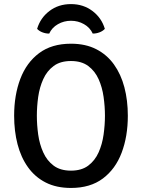

<svg xmlns="http://www.w3.org/2000/svg" viewBox="-20 -911 698 944"><path d="M161.2 -342Q161.2 -296.7 167.8 -249.3Q174.5 -201.8 192.6 -161.7Q210.6 -121.5 243.6 -96.7Q276.5 -72 329 -72Q381 -72 413.9 -96.7Q446.8 -121.5 464.8 -161.7Q482.7 -201.8 489.3 -249.3Q496 -296.7 496 -342Q496 -387.3 489.3 -434.6Q482.7 -481.8 464.8 -521.8Q446.8 -561.8 413.9 -586.4Q381 -611 329 -611Q276.5 -611 243.6 -586.4Q210.6 -561.8 192.6 -521.8Q174.5 -481.8 167.8 -434.6Q161.2 -387.3 161.2 -342ZM49.5 -342Q49.5 -442.9 79.8 -523Q110.2 -603.2 172.1 -649.6Q234.1 -696.1 329 -696.1Q400.5 -696.1 453.1 -669.2Q505.7 -642.3 540.2 -594.2Q574.7 -546.1 591.6 -481.7Q608.5 -417.3 608.5 -342Q608.5 -240.6 578.1 -160.2Q547.7 -79.8 485.8 -33.4Q423.9 13.1 329 13.1Q257 13.1 204.4 -13.8Q151.8 -40.7 117.4 -89.1Q82.9 -137.4 66.2 -202Q49.5 -266.5 49.5 -342ZM495.5 -769.1Q485 -757.8 468.8 -751.8Q452.5 -745.7 436 -745.9Q422.5 -775.4 393.2 -792.1Q363.8 -808.9 329 -808.9Q294.2 -808.9 264.8 -792.1Q235.4 -775.4 221.9 -745.9Q205.5 -745.7 189.2 -751.8Q173 -757.8 162.5 -769.1Q178.4 -823 223 -856.9Q267.5 -890.9 329 -890.9Q389.8 -890.9 434.7 -856.9Q479.5 -823 495.5 -769.1Z"/></svg>

Font: Signika SC
Style: Regular
Weight: 300
Designer: Anna Giedryś
Foundry: Anna Giedryś
Version: Version 2.000